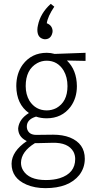

<svg xmlns="http://www.w3.org/2000/svg" viewBox="-20 -769 484 996"><path d="M222.7 -196.3Q165 -196.3 132.8 -246.1Q113.3 -279.3 113.3 -322.3Q113.3 -408.2 172.9 -441.4Q196.3 -454.1 221.7 -454.1Q279.3 -454.1 310.5 -402.3Q330.1 -368.2 330.1 -322.3Q330.1 -240.2 271.5 -208Q248 -196.3 222.7 -196.3ZM222.7 -495.1Q143.6 -495.1 97.7 -433.6Q64.5 -387.7 64.5 -322.3Q65.4 -228.5 129.9 -182.6Q79.1 -151.4 74.2 -103.5Q74.2 -60.5 115.2 -39.1Q118.2 -38.1 119.1 -37.1Q41 15.6 40 80.1Q40 155.3 117.2 188.5Q160.2 207 215.8 207Q336.9 207 391.6 138.7Q419.9 101.6 419.9 54.7Q419.9 -24.4 342.8 -55.7Q305.7 -70.3 255.9 -70.3L168 -69.3Q130.9 -69.3 121.1 -98.6Q119.1 -105.5 119.1 -112.3Q119.1 -147.5 161.1 -162.1Q165 -163.1 167 -164.1Q192.4 -155.3 221.7 -155.3Q300.8 -155.3 345.7 -214.8Q378.9 -259.8 378.9 -322.3Q377.9 -406.2 327.1 -455.1L423.8 -453.1V-495.1L263.7 -489.3Q243.2 -495.1 222.7 -495.1ZM217.8 165Q129.9 165 99.6 114.3Q88.9 96.7 88.9 75.2Q89.8 17.6 161.1 -26.4H173.8L252.9 -28.3Q334 -30.3 361.3 18.6Q370.1 36.1 370.1 55.7Q370.1 129.9 290 155.3Q258.8 165 217.8 165ZM173.8 -614.3Q173.8 -576.2 202.1 -567.4Q208 -565.4 212.9 -565.4Q239.3 -565.4 249 -589.8Q252.9 -599.6 252.9 -608.4Q251 -637.7 222.7 -648.4Q227.5 -683.6 261.7 -734.4L243.2 -749Q189.5 -700.2 176.8 -637.7Q173.8 -625 173.8 -614.3Z"/></svg>

Font: Yaldevi Colombo Light
Style: Regular
Weight: 300
Designer: Sol Matas, Denzil Rajitha, Kosala Senevirathne and Pathum Egodawatta
Foundry: Mooniak
Version: Version 1.020 ; ttfautohint (v1.6)